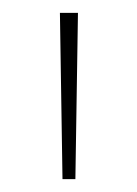

<svg xmlns="http://www.w3.org/2000/svg" viewBox="-20 -734 212 298"><path d="M101 -714H73L77 -456H97Z"/></svg>

Font: Noto Sans Arabic UI Th
Style: Regular
Weight: 100
Designer: Monotype Design Team, Nadine Chahine and Nizar Qandah
Foundry: Monotype Imaging Inc.
Version: Version 2.010